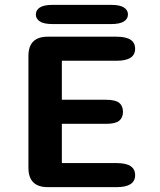

<svg xmlns="http://www.w3.org/2000/svg" viewBox="-20 -770 659 790"><path d="M536 -569.5Q536 -520 460 -520H234.5V-359.5H416Q455 -359.5 470.5 -346.8Q486 -334 486 -310Q486 -286 470.5 -273.2Q455 -260.5 416 -260.5H234.5V-99H460Q536 -99 536 -49.5Q536 0 460 0H176.5Q97 0 97 -79.5V-540Q97 -619 176.5 -619H460Q536 -619 536 -569.5ZM127.5 -710.5Q127.5 -728.5 144 -739.2Q160.5 -750 197 -750H437Q473 -750 489.8 -739.2Q506.5 -728.5 506.5 -710.5Q506.5 -692.5 489.8 -681.8Q473 -671 437 -671H197Q160.5 -671 144 -681.8Q127.5 -692.5 127.5 -710.5Z"/></svg>

Font: Sono Monospace SemiBold
Style: Regular
Weight: 600
Designer: Tyler Finck
Foundry: Tyler Finck
Version: Version 2.112